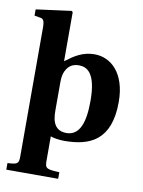

<svg xmlns="http://www.w3.org/2000/svg" viewBox="-101 -791 811 1090"><g transform="rotate(10 304.5 -246.0)"><path d="M13 192V230H312V192C239 189 229 185 229 143V0C246 7 281 12 308 12C456 12 575 -38 575 -259C575 -425 488 -502 394 -502C324 -502 278 -470 229 -433V-716L222 -722L19 -695V-659L54 -653C70 -650 78 -641 78 -601V143C78 185 70 189 13 192ZM229 -152V-310C229 -331 231 -351 236 -365C249 -402 274 -425 316 -425C363 -425 416 -399 416 -237C416 -113 389 -34 312 -34C268 -34 242 -57 233 -101C230 -116 229 -133 229 -152Z"/></g></svg>

Font: Heuristica
Style: Bold
Weight: 700
Version: Version 1.0.1